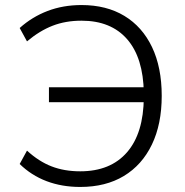

<svg xmlns="http://www.w3.org/2000/svg" viewBox="-20 -733 735 761"><path d="M298 8Q225 8 164.5 -15Q104 -38 58 -83L87 -136Q134 -93 184.5 -73.5Q235 -54 298 -54Q418 -54 483.5 -129.5Q549 -205 550 -347L575 -328H174V-387H574L550 -365Q548 -504 484 -577.5Q420 -651 303 -651Q240 -651 188.5 -631Q137 -611 87 -569L58 -622Q107 -666 168.5 -689.5Q230 -713 303 -713Q402 -713 473 -670Q544 -627 582.5 -546.5Q621 -466 621 -353Q621 -241 582 -160Q543 -79 471 -35.5Q399 8 298 8Z"/></svg>

Font: Nunito Sans 9pt Light
Style: Regular
Weight: 300
Version: Version 3.101;gftools[0.9.27]